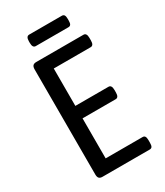

<svg xmlns="http://www.w3.org/2000/svg" viewBox="-208 -929 872 1014"><g transform="rotate(-30 228.5 -422.0)"><path d="M79 -30V-670Q79 -686 85.5 -693Q92 -700 106 -700H394Q413 -700 413 -670V-654Q413 -624 394 -624H169V-396H371Q390 -396 390 -366V-350Q390 -320 371 -320H169V-76H394Q404 -76 408.5 -69Q413 -62 413 -46V-30Q413 -14 408.5 -7Q404 0 394 0H106Q92 0 85.5 -7Q79 -14 79 -30ZM127 -804V-814Q127 -844 146 -844H345Q355 -844 359.5 -837Q364 -830 364 -814V-804Q364 -788 359.5 -781Q355 -774 345 -774H146Q127 -774 127 -804Z"/></g></svg>

Font: Asap Condensed
Style: Regular
Weight: 400
Designer: Pablo Cosgaya
Foundry: Omnibus-Type
Version: Version 1.010; ttfautohint (v1.8)